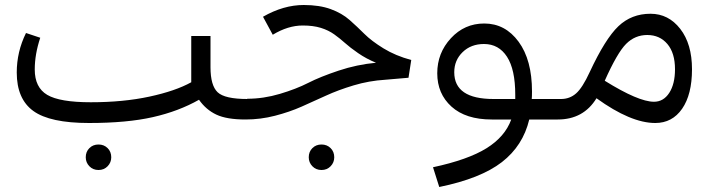

<svg xmlns="http://www.w3.org/2000/svg" viewBox="-20 -478 2844 768"><path d="M970 -82 982 -43 962 0Q887 0 845.5 -19.5Q804 -39 776 -79Q695 -33 591.5 -9.5Q488 14 336 14Q180 14 113.5 -34Q47 -82 47 -188Q47 -271 84 -346L141 -327Q119 -261 119 -200Q119 -128 169 -98.5Q219 -69 343 -69Q473 -69 577.5 -91.5Q682 -114 745 -149V-334H822V-209Q822 -136 850.5 -109Q879 -82 970 -82ZM425 151Q425 172 410.5 187Q396 202 374 202Q352 202 337.5 187Q323 172 323 151Q323 129 337.5 114.5Q352 100 374 100Q396 100 410.5 114.5Q425 129 425 151Z M1195 -458Q1258 -458 1303 -441.5Q1348 -425 1378.5 -398Q1409 -371 1437.5 -342.5Q1466 -314 1514 -284.5Q1562 -255 1625 -238L1614 -167L1521 -159Q1456 -155 1394.5 -136.5Q1333 -118 1284 -95.5Q1235 -73 1186.5 -51.5Q1138 -30 1080 -15Q1022 0 962 0L942 -41L969 -83Q1034 -83 1099.5 -102.5Q1165 -122 1213 -146.5Q1261 -171 1334.5 -195.5Q1408 -220 1484 -227Q1445 -243 1412.5 -265.5Q1380 -288 1360 -306Q1340 -324 1317 -340.5Q1294 -357 1263.5 -366.5Q1233 -376 1191 -376Q1132 -376 1071 -339L1032 -411Q1114 -458 1195 -458ZM1317 151Q1317 172 1302.5 187Q1288 202 1266 202Q1244 202 1229.5 187Q1215 172 1215 151Q1215 129 1229.5 114.5Q1244 100 1266 100Q1288 100 1302.5 114.5Q1317 129 1317 151Z M2221 -42 2201 0H2097Q2072 105 1987.5 170.5Q1903 236 1737 270L1712 191Q1852 161 1926 115Q2000 69 2025 0H1947Q1843 0 1786 -51.5Q1729 -103 1729 -185Q1729 -266 1783.5 -325Q1838 -384 1917 -384Q2001 -384 2054.5 -311Q2108 -238 2108 -112Q2108 -92 2107 -82H2209ZM1954 -82H2041V-99Q2041 -200 2008 -251Q1975 -302 1916 -302Q1864 -302 1830.5 -269.5Q1797 -237 1797 -189Q1797 -82 1954 -82Z M2582 -423Q2654 -423 2701 -362.5Q2748 -302 2748 -201Q2748 -100 2708.5 -43Q2669 14 2601 14Q2503 14 2366 -85Q2314 0 2211 0H2201L2181 -41L2208 -82H2224Q2259 -82 2284.5 -104.5Q2310 -127 2339 -190Q2401 -323 2453.5 -373Q2506 -423 2582 -423ZM2596 -71Q2634 -71 2657 -106.5Q2680 -142 2680 -201Q2680 -266 2649.5 -302Q2619 -338 2569 -338Q2520 -338 2484.5 -302.5Q2449 -267 2399 -155Q2534 -71 2596 -71Z"/></svg>

Font: FiraGO Book
Style: Regular
Weight: 350
Designer: bBox Type
Foundry: bBox Type GmbH
Version: Version 1.001;PS 001.001;hotconv 1.0.88;makeotf.lib2.5.64775